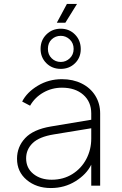

<svg xmlns="http://www.w3.org/2000/svg" viewBox="-20 -938 614 970"><path d="M66 -136Q66 -196 107 -240Q148 -284 237 -299L441 -333V-365Q441 -424 400.5 -459.5Q360 -495 293 -495Q242 -495 199 -470.5Q156 -446 132 -404L92 -425Q116 -472 171 -505Q226 -538 293 -538Q349 -538 393 -516Q437 -494 461.5 -454.5Q486 -415 486 -365V0H441V-106Q417 -57 361.5 -22.5Q306 12 237 12Q164 12 115 -29Q66 -70 66 -136ZM241 -30Q300 -30 345.5 -58.5Q391 -87 416 -134.5Q441 -182 441 -238V-290L252 -259Q178 -247 145 -215Q112 -183 112 -138Q112 -89 148.5 -59.5Q185 -30 241 -30ZM185 -691Q185 -735 214.5 -764Q244 -793 287 -793Q330 -793 359 -763.5Q388 -734 388 -690Q388 -647 359 -618.5Q330 -590 287 -590Q243 -590 214 -619Q185 -648 185 -691ZM287 -625Q313 -625 332.5 -643.5Q352 -662 352 -691Q352 -720 332.5 -738.5Q313 -757 287 -757Q260 -757 241 -739Q222 -721 222 -691Q222 -662 241 -643.5Q260 -625 287 -625ZM318 -918H369L310 -823H267Z"/></svg>

Font: Eudoxus Sans ExtraLight
Style: Regular
Weight: 200
Designer: Stijn de Vries
Foundry: tokotype
Version: Version 2.005